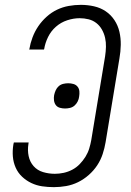

<svg xmlns="http://www.w3.org/2000/svg" viewBox="-20 -763 540 791"><path d="M202 8Q177 8 153.5 4.5Q130 1 109 -9Q88 -19 71 -35Q54 -51 44.5 -72.5Q35 -94 33 -118Q31 -142 35 -167L37 -176H98L97 -169Q93 -144 98 -120Q103 -96 118.5 -78.5Q134 -61 157.5 -54Q181 -47 206 -47Q224 -47 242.5 -51Q261 -55 278 -64Q295 -73 308.5 -87Q322 -101 332 -117Q342 -133 347.5 -151Q353 -169 356 -186L413 -531Q416 -551 416.5 -570Q417 -589 413 -607Q409 -625 400 -641Q391 -657 377 -668Q363 -679 345 -683.5Q327 -688 308 -688Q283 -688 257 -679.5Q231 -671 210.5 -653Q190 -635 178 -610.5Q166 -586 162 -561L161 -559H100L101 -561Q105 -585 114 -609Q123 -633 137.5 -654.5Q152 -676 172 -694Q192 -712 215 -723Q238 -734 263 -738.5Q288 -743 313 -743Q341 -743 367.5 -737Q394 -731 415.5 -716.5Q437 -702 451.5 -680Q466 -658 472 -632Q478 -606 477.5 -578Q477 -550 472 -522L415 -177Q411 -153 403 -128.5Q395 -104 380.5 -82Q366 -60 345.5 -42Q325 -24 301.5 -12.5Q278 -1 252.5 3.5Q227 8 202 8ZM248 -316Q237 -316 226.5 -319Q216 -322 210 -330Q204 -338 202.5 -349Q201 -360 203 -371Q205 -381 209.5 -391Q214 -401 222 -408Q230 -415 240.5 -417.5Q251 -420 261 -420Q272 -420 282.5 -417Q293 -414 299.5 -406Q306 -398 307 -387Q308 -376 306 -365Q305 -355 300 -345Q295 -335 287 -328Q279 -321 268.5 -318.5Q258 -316 248 -316Z"/></svg>

Font: Iosevka Light Oblique
Style: Regular
Weight: 300
Italic angle: -9°
Monospace: yes
Designer: Belleve Invis
Foundry: Belleve Invis
Version: Version 32.5.0; ttfautohint (v1.8.4)